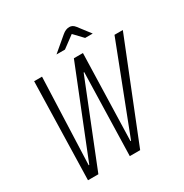

<svg xmlns="http://www.w3.org/2000/svg" viewBox="-190 -990 1090 1138"><g transform="rotate(-30 354.5 -421.0)"><path d="M85 0 102 -668H156L133 -75H137L374 -668H436L419 -75H423L652 -668H709L442 0H371L386 -566H382L156 0ZM296 -739 393 -821Q406 -832 418 -837Q430 -842 443 -842Q465 -842 481 -821L544 -739H492L435 -799L354 -739Z"/></g></svg>

Font: Atkinson Hyperlegible Mono ExtraLight
Style: Italic
Weight: 200
Italic angle: -12°
Monospace: yes
Designer: Elliott Scott, Megan Eiswerth, Linus Boman, Theodore Petrosky, Letters from Sweden
Foundry: Applied Design Works, Letters from Sweden
Version: Version 2.001